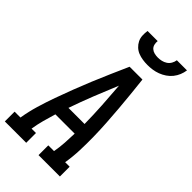

<svg xmlns="http://www.w3.org/2000/svg" viewBox="-311 -1033 1112 1112"><g transform="rotate(45 244.5 -477.5)"><path d="M-24 0V-80H24Q33 -136 49.5 -191.5Q66 -247 85.5 -301.5Q105 -356 126 -410.5Q147 -465 169.5 -519.5Q192 -574 215.5 -627.5Q239 -681 263 -735H368Q374 -681 379.5 -627.5Q385 -574 389.5 -519.5Q394 -465 397.5 -410.5Q401 -356 402 -301Q403 -246 401 -190.5Q399 -135 390 -80H427V0H252V-80H299Q306 -119 308.5 -158Q311 -197 312 -236H154Q142 -197 131.5 -158Q121 -119 115 -80H151V0ZM181 -316H313Q312 -391 307.5 -465.5Q303 -540 297 -614Q266 -540 236.5 -465.5Q207 -391 181 -316ZM329 -815Q309 -815 289 -818Q269 -821 251.5 -828Q234 -835 220 -848Q206 -861 197.5 -878Q189 -895 188 -915Q187 -935 190 -955H273Q271 -941 274.5 -927Q278 -913 288 -904Q298 -895 312 -891.5Q326 -888 341 -888Q356 -888 371 -891.5Q386 -895 399 -903.5Q412 -912 420 -926Q428 -940 430 -955H513Q510 -934 502 -914.5Q494 -895 480.5 -878Q467 -861 448.5 -848.5Q430 -836 410 -828.5Q390 -821 369.5 -818Q349 -815 329 -815Z"/></g></svg>

Font: Iosevka Curly Slab MdObl
Style: Regular
Weight: 500
Italic angle: -9°
Monospace: yes
Designer: Belleve Invis
Foundry: Belleve Invis
Version: Version 11.0.0; ttfautohint (v1.8.3)